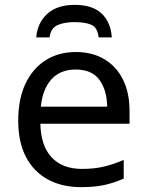

<svg xmlns="http://www.w3.org/2000/svg" viewBox="-20 -760 604 790"><path d="M292 -546Q360 -546 410 -516Q460 -486 486.5 -431.5Q513 -377 513 -304V-251H146Q148 -160 192.5 -112.5Q237 -65 317 -65Q368 -65 407.5 -74.5Q447 -84 489 -102V-25Q448 -7 408 1.5Q368 10 313 10Q236 10 178 -21Q120 -52 87.5 -113Q55 -174 55 -264Q55 -352 84.5 -415Q114 -478 167.5 -512Q221 -546 292 -546ZM291 -474Q228 -474 191.5 -433.5Q155 -393 148 -321H421Q420 -389 389 -431.5Q358 -474 291 -474ZM287 -740Q361 -740 398.5 -704Q436 -668 440 -606H386Q381 -647 356 -658Q331 -669 285 -669Q246 -669 217.5 -657Q189 -645 184 -606H129Q134 -666 174.5 -703Q215 -740 287 -740Z"/></svg>

Font: Noto Sans
Style: Regular
Weight: 400
Designer: Monotype Design Team
Foundry: Monotype Imaging Inc.
Version: Version 1.902